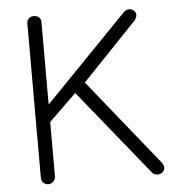

<svg xmlns="http://www.w3.org/2000/svg" viewBox="-52 -752 771 820"><g transform="rotate(-5 333.5 -342.5)"><path d="M92.8 -672.9V-13.7Q92.8 1 101.6 9.8Q110.4 17.6 123 17.6Q134.8 17.6 143.6 8.8Q153.3 0 153.3 -14.6V-246.1L270.5 -360.4L564.5 2.9Q572.3 14.6 585.9 16.6Q597.7 18.6 608.4 12.7Q619.1 5.9 621.1 -4.9Q623 -17.6 614.3 -30.3L315.4 -401.4L549.8 -646.5Q559.6 -659.2 559.6 -670.9Q558.6 -682.6 549.8 -689.5Q541 -697.3 529.3 -696.3Q516.6 -696.3 505.9 -684.6L153.3 -321.3V-673.8Q153.3 -688.5 143.6 -696.3Q134.8 -703.1 123 -703.1Q110.4 -703.1 101.6 -695.3Q92.8 -687.5 92.8 -672.9Z"/></g></svg>

Font: Gulim
Style: Regular
Weight: 400
Version: Version 2.21